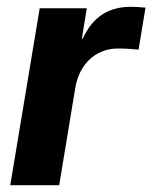

<svg xmlns="http://www.w3.org/2000/svg" viewBox="-20 -547 450 567"><path d="M10.3 0 97.2 -522.5H236.3L221.7 -432.6H224.1Q246.1 -480.5 281.2 -503.7Q316.4 -526.9 366.2 -526.9Q378.9 -526.9 389.9 -526.1Q400.9 -525.4 409.7 -524.4L389.2 -400.4Q380.9 -401.4 363 -402.6Q345.2 -403.8 327.6 -403.8Q297.4 -403.8 271 -390.1Q244.6 -376.5 226.6 -350.3Q208.5 -324.2 202.1 -286.1L154.8 0Z"/></svg>

Font: Inter 28pt
Style: Bold Italic
Weight: 700
Italic angle: -9.3988°
Designer: Rasmus Andersson
Foundry: rsms
Version: Version 4.001;git-66647c0bb